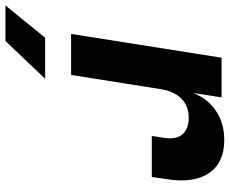

<svg xmlns="http://www.w3.org/2000/svg" viewBox="-151 -511 840 702"><g transform="rotate(90 269.0 -160.0)"><path d="M42 0 129 -550H274L258 -447Q279 -500 324 -530Q369 -560 430 -560Q513 -560 551 -504Q589 -448 573 -350L565 -295H415L422 -340Q429 -383 409.5 -406.5Q390 -430 348 -430Q306 -430 279 -403.5Q252 -377 244 -328L192 0ZM-62 240 56 95H206L68 240Z"/></g></svg>

Font: JetBrains Mono ExtraBold
Style: Italic
Weight: 800
Italic angle: -9°
Monospace: yes
Designer: Philipp Nurullin, Konstantin Bulenkov
Foundry: JetBrains
Version: Version 2.305; ttfautohint (v1.8.4.7-5d5b)